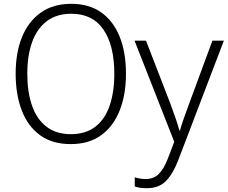

<svg xmlns="http://www.w3.org/2000/svg" viewBox="-20 -745 1196 1006"><path d="M640 -358Q640 -249 607 -166Q574 -83 510 -36.5Q446 10 351 10Q254 10 190 -36.5Q126 -83 94 -166.5Q62 -250 62 -359Q62 -468 95 -550Q128 -632 193 -678.5Q258 -725 354 -725Q446 -725 509.5 -680.5Q573 -636 606.5 -554Q640 -472 640 -358ZM123 -359Q123 -264 147.5 -192.5Q172 -121 223 -81.5Q274 -42 351 -42Q429 -42 479.5 -81Q530 -120 554.5 -191.5Q579 -263 579 -358Q579 -507 522 -590Q465 -673 354 -673Q276 -673 224.5 -633.5Q173 -594 148 -523.5Q123 -453 123 -359ZM685 -532H745L873 -201Q889 -157 901 -122.5Q913 -88 920 -61H923Q929 -84 941.5 -120Q954 -156 970 -199L1093 -532H1153L914 94Q887 165 850 203Q813 241 750 241Q731 241 715.5 239Q700 237 686 232V184Q699 188 712.5 190.5Q726 193 743 193Q785 193 811.5 167Q838 141 859 87L893 -2Z"/></svg>

Font: Noto Sans Light
Style: Regular
Weight: 300
Designer: Monotype Design Team
Foundry: Monotype Imaging Inc.
Version: Version 2.007